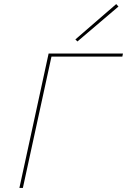

<svg xmlns="http://www.w3.org/2000/svg" viewBox="-20 -920 622 940"><path d="M560 -888 359 -717 349 -727 549 -900ZM582 -658 579 -643H232L92 0H75L218 -658Z"/></svg>

Font: EauTestText Thin
Style: Italic
Weight: 250
Italic angle: -12°
Designer: Christian Thalmann (Catharsis Fonts)
Version: Version 0.001;PS 000.001;hotconv 1.0.88;makeotf.lib2.5.64775